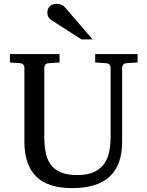

<svg xmlns="http://www.w3.org/2000/svg" viewBox="-20 -948 752 984"><path d="M627 -624Q616.2 -623 611.1 -616.2Q606 -609.4 606 -602.1V-222.2Q606 -160.6 589.4 -115.7Q572.8 -70.8 540.3 -41.5Q507.8 -12.2 459.7 2Q411.6 16.1 349.1 16.1Q225.1 16.1 165 -43.9Q105 -104 105 -222.2V-602.1Q105 -609.4 99.9 -616.2Q94.7 -623 84 -624L30.8 -627.9V-670.9H285.2V-627.9L228 -624Q217.3 -623 212.2 -616.2Q207 -609.4 207 -602.1V-248Q207 -204.1 213.9 -167.7Q220.7 -131.3 239.3 -105.5Q257.8 -79.6 290.8 -65.2Q323.7 -50.8 376 -50.8Q427.7 -50.8 460.9 -65.9Q494.1 -81.1 513.2 -107.7Q532.2 -134.3 539.6 -170.4Q546.9 -206.5 546.9 -248V-602.1Q546.9 -609.4 541.3 -616.2Q535.6 -623 524.9 -624L467.8 -627.9V-670.9H685.1V-627.9ZM397.5 -746.1 245.6 -843.3Q234.9 -850.1 228.8 -859.9Q222.7 -869.6 222.7 -883.3Q222.7 -891.1 225.1 -899.2Q227.5 -907.2 232.9 -913.6Q238.3 -919.9 247.1 -924.1Q255.9 -928.2 268.6 -928.2Q279.3 -928.2 286.6 -926.5Q293.9 -924.8 299.8 -921.4Q305.7 -918 310.5 -912.8Q315.4 -907.7 320.8 -901.4L454.6 -746.1Z"/></svg>

Font: BabelStone Ogham Stemless
Style: Regular
Weight: 400
Designer: Andrew West
Foundry: BabelStone
Version: Version 2.02 March 14, 2022